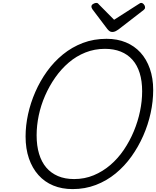

<svg xmlns="http://www.w3.org/2000/svg" viewBox="-20 -1282 1074 1321"><path d="M480 19Q406 19 346.5 -5.5Q287 -30 244.5 -77.5Q202 -125 179 -192Q156 -259 156 -343Q156 -418 173 -496Q190 -574 223 -649.5Q256 -725 303.5 -791Q351 -857 413 -907.5Q475 -958 550 -986.5Q625 -1015 713 -1015Q787 -1015 846 -990.5Q905 -966 946.5 -920.5Q988 -875 1011 -809.5Q1034 -744 1034 -663Q1034 -585 1016.5 -504.5Q999 -424 965.5 -348Q932 -272 884.5 -205.5Q837 -139 775.5 -88.5Q714 -38 639.5 -9.5Q565 19 480 19ZM490 -50Q562 -50 624.5 -76Q687 -102 739.5 -147Q792 -192 832.5 -252Q873 -312 901 -379.5Q929 -447 943.5 -517Q958 -587 958 -654Q958 -725 941 -779.5Q924 -834 891 -871Q858 -908 810.5 -927Q763 -946 702 -946Q631 -946 568 -921Q505 -896 453 -851.5Q401 -807 360 -748.5Q319 -690 290 -623.5Q261 -557 246.5 -487.5Q232 -418 232 -351Q232 -279 249 -223Q266 -167 298.5 -129Q331 -91 379 -70.5Q427 -50 490 -50ZM951 -1262Q961 -1262 969.5 -1252Q978 -1242 978 -1233Q978 -1225 975.5 -1221Q973 -1217 968 -1213L796 -1080Q783 -1071 773.5 -1066.5Q764 -1062 752 -1062Q742 -1062 734 -1067.5Q726 -1073 718 -1083L616 -1218Q612 -1224 610.5 -1228.5Q609 -1233 609 -1237Q609 -1248 621 -1255Q633 -1262 642 -1262Q650 -1262 654 -1258.5Q658 -1255 664 -1248L765 -1146L926 -1249Q934 -1253 939.5 -1257.5Q945 -1262 951 -1262Z"/></svg>

Font: Playwrite US Trad Light
Style: Regular
Weight: 300
Designer: Veronika Burian, José Scaglione
Foundry: TypeTogether
Version: Version 1.003